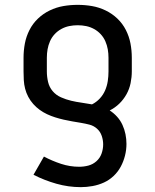

<svg xmlns="http://www.w3.org/2000/svg" viewBox="-20 -548 640 791"><path d="M313 223Q262 223 212.5 209Q163 195 118 172L161 97Q195 115 231.5 127Q268 139 306 139Q326 139 344.5 134Q363 129 377.5 116Q392 103 398.5 84.5Q405 66 405 47Q405 29 399 11.5Q393 -6 379.5 -18Q366 -30 348.5 -34.5Q331 -39 313 -42Q295 -45 277.5 -48Q260 -51 242.5 -55Q225 -59 207.5 -64.5Q190 -70 174 -77.5Q158 -85 143.5 -95.5Q129 -106 117 -119.5Q105 -133 96.5 -149Q88 -165 83.5 -182.5Q79 -200 78 -218Q77 -236 77 -254V-310Q77 -340 82.5 -369Q88 -398 101.5 -424.5Q115 -451 136.5 -471.5Q158 -492 185 -505Q212 -518 241 -523Q270 -528 300 -528Q330 -528 359 -523Q388 -518 415 -505Q442 -492 463.5 -471.5Q485 -451 498.5 -424.5Q512 -398 517.5 -369Q523 -340 523 -310V-254Q523 -230 518 -205.5Q513 -181 501 -159.5Q489 -138 471.5 -121Q454 -104 432 -93Q449 -82 462.5 -67Q476 -52 484.5 -33.5Q493 -15 497 5Q501 25 501 45Q501 69 495 93Q489 117 477.5 138.5Q466 160 448 177Q430 194 408 204Q386 214 361.5 218.5Q337 223 313 223ZM359 -118Q377 -127 391 -142Q405 -157 413 -175.5Q421 -194 424 -214Q427 -234 427 -254V-310Q427 -328 424 -345Q421 -362 414 -378Q407 -394 395 -407Q383 -420 367.5 -428.5Q352 -437 335 -440.5Q318 -444 300 -444Q282 -444 265 -440.5Q248 -437 232.5 -428.5Q217 -420 205 -407Q193 -394 186 -378Q179 -362 176 -345Q173 -328 173 -310V-254Q173 -232 178 -210.5Q183 -189 197 -172.5Q211 -156 231.5 -147Q252 -138 273 -133Q294 -128 316 -125Q338 -122 359 -118Z"/></svg>

Font: Iosevka Custom Medium Extended
Style: Regular
Weight: 500
Width: 7
Monospace: yes
Designer: Belleve Invis
Foundry: Belleve Invis
Version: Version 11.2.4; ttfautohint (v1.8.4)